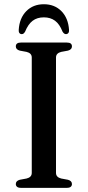

<svg xmlns="http://www.w3.org/2000/svg" viewBox="-20 -905 423 925"><path d="M249.8 -72Q249.8 -61.3 256.3 -54.6Q262.8 -47.9 274.7 -45L307.5 -38.9Q326.6 -33.7 326.6 -18.4Q326.6 -10.1 320.8 -5.1Q314.9 0 301.9 0H80.9Q68.2 0 62.2 -5.1Q56.2 -10.1 56.2 -18.4Q56.2 -33.7 75.3 -38.9L108.1 -45Q120.2 -47.9 126.6 -54.6Q133 -61.3 133 -72V-628Q133 -638.7 126.6 -645.4Q120.2 -652.1 108.1 -655L75.3 -661.1Q56.2 -666.3 56.2 -681.6Q56.2 -690.4 62.2 -695.2Q68.2 -700 80.9 -700H301.9Q314.9 -700 320.8 -695.2Q326.6 -690.4 326.6 -681.6Q326.6 -666.3 307.5 -661.1L274.7 -655Q262.8 -652.1 256.3 -645.4Q249.8 -638.7 249.8 -628ZM191.4 -821.4Q158.8 -821.4 137.1 -804.8Q115.4 -788.2 101.1 -752.9Q97.3 -746.4 93.6 -743.5Q89.8 -740.6 84.7 -740.6Q77.6 -740.6 73.5 -746Q69.4 -751.4 70.2 -760.9Q73.6 -817.7 106.6 -851.2Q139.5 -884.6 191.4 -884.6Q243 -884.6 276 -851.2Q308.9 -817.7 312.6 -760.9Q313.4 -751.4 309.2 -746Q304.9 -740.6 297.6 -740.6Q293.2 -740.6 289.1 -743.5Q285 -746.4 281.1 -752.9Q267.1 -788.8 245.1 -805.1Q223.1 -821.4 191.4 -821.4Z"/></svg>

Font: Fraunces
Style: Regular
Weight: 900
Version: Version 1.000;[b76b70a41]